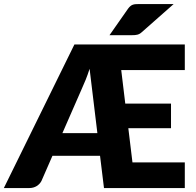

<svg xmlns="http://www.w3.org/2000/svg" viewBox="-36 -954 992 974"><path d="M458 -278.5 418.5 -605Q409 -575 398.8 -549.8Q388.5 -524.5 378.5 -502.5L280.5 -278.5ZM579 -598.5 599.5 -428.5H831.5V-303.5H615L636 -130H901.5V0H491.5L471.5 -163.5H230L174.5 -36.5Q166.5 -20.5 150.2 -10.2Q134 0 111.5 0H-16.5L341.5 -728.5H901.5V-598.5ZM845 -933.5 683.5 -791Q677.5 -785.5 672 -782.5Q666.5 -779.5 660.5 -778Q654.5 -776.5 647.8 -776Q641 -775.5 632.5 -775.5H519.5L614 -910.5Q620 -918.5 625.8 -923.2Q631.5 -928 638.2 -930.2Q645 -932.5 653.8 -933Q662.5 -933.5 674 -933.5Z"/></svg>

Font: Lato 2
Style: Regular
Weight: 900
Designer: Lukasz Dziedzic with Adam Twardoch and Botio Nikoltchev
Foundry: tyPoland Lukasz Dziedzic
Version: Version 2.015; 2015-08-06; http://www.latofonts.com/